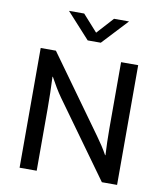

<svg xmlns="http://www.w3.org/2000/svg" viewBox="-91 -920 855 995"><g transform="rotate(10 336.0 -422.5)"><path d="M191 -845H271L349 -758L428 -845H507L382 -711H313ZM80 -630H160L447 -231Q463 -209 478 -186Q493 -163 505 -141H507Q505 -176 504 -211Q503 -246 503 -281V-630H593V0H513L229 -394Q214 -415 198 -441.5Q182 -468 168 -494H166Q168 -452 169 -410Q170 -368 170 -326V0H80Z"/></g></svg>

Font: Mukta Mahee
Style: Regular
Weight: 400
Designer: Shuchita Grover, Noopur Datye, Girish Dalvi, Yashodeep Gholap
Foundry: Ek Type
Version: Version 2.538;PS 1.000;hotconv 16.6.51;makeotf.lib2.5.65220;